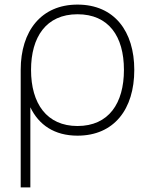

<svg xmlns="http://www.w3.org/2000/svg" viewBox="-20 -575 644 835"><path d="M112 240V-108.5C148.5 -32 216.5 15 317 15C476 15 564 -100 564 -271C564 -438 478 -555 317 -555C160 -555 70 -441 70 -271V240ZM317 -27C184 -27 115 -124 115 -271C115 -413 180 -513 317 -513C452 -513 519 -418 519 -271C519 -126 453 -27 317 -27Z"/></svg>

Font: Vela Sans ExtLt
Style: Regular
Weight: 200
Designer: Principal design: Mikhail Sharanda - project Manrope.
Design modification: Ravid Balaliev
Foundry: Mikhail Sharanda
Version: Version 1.001